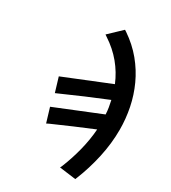

<svg xmlns="http://www.w3.org/2000/svg" viewBox="-208 -802 965 1082"><g transform="rotate(30 275.0 -260.5)"><path d="M424 -227Q423 -249 419.5 -270.5Q416 -292 411 -314Q340 -285 270.5 -255.5Q201 -226 132 -195L116 -188L88 -281L384 -401Q358 -464 314.5 -516.5Q271 -569 211 -608L198 -617L280 -695L291 -688Q356 -644 402.5 -587.5Q449 -531 478.5 -466.5Q508 -402 522 -332.5Q536 -263 536 -192Q536 -103 516 -11.5Q496 80 462 164L458 174L351 160L358 145Q384 81 402 10Q420 -61 425 -130Q362 -104 300 -77.5Q238 -51 175 -23L159 -15L131 -108Z"/></g></svg>

Font: Codetta
Style: Bold Italic
Weight: 700
Italic angle: -11°
Designer: Ulrich Proeller
Foundry: PROSA GmbH
Version: Version 2.00;September 29, 2018;FontCreator 11.5.0.2427 64-b